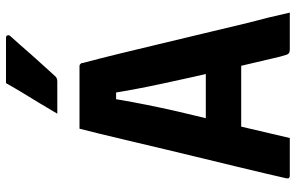

<svg xmlns="http://www.w3.org/2000/svg" viewBox="-193 -793 986 640"><g transform="rotate(-90 300.0 -473.0)"><path d="M147 -280H316Q332 -280 347.5 -280Q363 -280 377 -280L412 -289L426 -226L440 -162H156Q153 -162 150.5 -163.5Q148 -165 146.5 -167.5Q145 -170 145 -173ZM160 0Q129 0 97.5 0Q66 0 34 0Q31 0 28.5 -1.5Q26 -3 25.5 -5.5Q25 -8 26 -13Q31 -36 41 -78Q51 -120 64 -174.5Q77 -229 92 -290Q107 -351 121.5 -412.5Q136 -474 149.5 -530.5Q163 -587 173.5 -631Q184 -675 191 -701Q248 -701 299.5 -701Q351 -701 399 -701Q403 -701 405 -699.5Q407 -698 408.5 -696Q410 -694 410 -690Q425 -634 440.5 -570.5Q456 -507 472.5 -437.5Q489 -368 507 -293.5Q525 -219 544 -139Q553 -106 561.5 -71Q570 -36 578 0Q546 0 515 0Q484 0 455 0Q449 0 444.5 -2Q440 -4 437.5 -11Q435 -18 431 -33Q411 -119 394 -190.5Q377 -262 364 -320.5Q351 -379 340.5 -428Q330 -477 322 -520Q314 -563 308 -602L338 -579H263L293 -602Q287 -563 279 -520.5Q271 -478 260.5 -428.5Q250 -379 235 -317.5Q220 -256 201.5 -177.5Q183 -99 160 0ZM343 -946Q381 -946 402.5 -946Q424 -946 443.5 -946Q463 -946 494 -946Q500 -946 502 -941.5Q504 -937 500 -932Q481 -911 467 -895Q453 -879 439.5 -863.5Q426 -848 408.5 -829Q391 -810 365 -781Q363 -779 359 -777Q355 -775 349 -775Q321 -775 303.5 -775Q286 -775 272 -775Q258 -775 241 -775Q259 -806 275.5 -833Q292 -860 309 -888Q326 -916 343 -946Z"/></g></svg>

Font: RecMonoLinear Nerd Font Mono
Style: Bold
Weight: 700
Monospace: yes
Version: Version 1.085; ttfautohint (v1.8.4.7-5d5b);Nerd Fonts 3.2.1